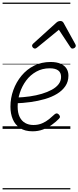

<svg xmlns="http://www.w3.org/2000/svg" viewBox="-20 -1000 608 1490"><path d="M233 19Q173 19 135 -6.5Q97 -32 79 -75Q61 -118 61 -172Q61 -239 83.5 -301Q106 -363 147 -412.5Q188 -462 245 -490.5Q302 -519 373 -519Q420 -519 451 -505Q482 -491 496.5 -467.5Q511 -444 511 -413Q511 -367 487.5 -332Q464 -297 423 -272Q382 -247 329 -231.5Q276 -216 217 -208Q158 -200 98 -198L111 -243Q162 -245 211.5 -252Q261 -259 304.5 -272Q348 -285 382 -303.5Q416 -322 435 -347Q454 -372 454 -403Q454 -437 431.5 -453.5Q409 -470 366 -470Q308 -470 261.5 -444Q215 -418 183 -375Q151 -332 134 -279.5Q117 -227 117 -173Q117 -124 132.5 -92.5Q148 -61 175.5 -45.5Q203 -30 239 -30Q277 -30 307 -43Q337 -56 361 -75.5Q385 -95 404 -113Q414 -121 421.5 -120Q429 -119 436 -112Q443 -105 445 -96.5Q447 -88 438 -79Q415 -55 383 -32Q351 -9 313.5 5Q276 19 233 19ZM251 -623Q243 -623 236 -630Q229 -637 229 -645Q229 -650 231.5 -654Q234 -658 238 -662L418 -825Q426 -832 433.5 -834.5Q441 -837 449 -837Q456 -837 462 -834Q468 -831 473 -823L563 -660Q566 -655 567 -651Q568 -647 568 -644Q568 -635 559.5 -629Q551 -623 543 -623Q537 -623 533 -626Q529 -629 526 -634L437 -769L272 -634Q266 -629 261 -626Q256 -623 251 -623ZM0 460H526V470H0ZM0 -20H526V0H0ZM0 -505H526V-500H0ZM0 -980H526V-970H0Z"/></svg>

Font: Playwrite NO Guides
Style: Regular
Weight: 400
Designer: Veronika Burian, José Scaglione
Foundry: TypeTogether
Version: Version 1.003